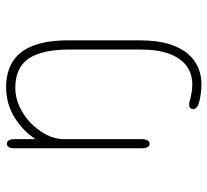

<svg xmlns="http://www.w3.org/2000/svg" viewBox="-46 -482 710 659"><g transform="rotate(-90 309.5 -153.0)"><path d="M351 183Q331.5 183 315.2 180.5Q299 178 286 174.5Q275 171 269.5 166Q264 161 264 155Q264 148 268.5 144.2Q273 140.5 279.5 140.5Q283.5 140.5 288 141.5Q292.5 142.5 297.5 144Q308.5 147 321.5 149.2Q334.5 151.5 348 151.5Q383.5 151.5 410.5 133Q437.5 114.5 453 74.8Q468.5 35 468.5 -28.5H500Q500 32 487 73Q474 114 452.5 138Q431 162 404.5 172.5Q378 183 351 183ZM484.5 5Q468.5 5 468.5 -24V-269Q468.5 -365 437.2 -410.5Q406 -456 336 -456Q303.5 -456 272.2 -441.5Q241 -427 216 -402.8Q191 -378.5 176 -349Q161 -319.5 161 -290V-24Q161 5 145 5Q129.5 5 129.5 -24V-456.5Q129.5 -485 145 -485Q161 -485 161 -456.5V-386.5Q188 -429 235 -458.2Q282 -487.5 339.5 -487.5Q392.5 -487.5 428.2 -464.2Q464 -441 482 -393.8Q500 -346.5 500 -274V-24Q500 -10 496 -2.5Q492 5 484.5 5Z"/></g></svg>

Font: Sono ExtraLight
Style: Regular
Weight: 200
Designer: Tyler Finck
Foundry: Tyler Finck
Version: Version 2.112